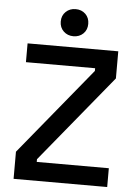

<svg xmlns="http://www.w3.org/2000/svg" viewBox="-60 -942 696 987"><g transform="rotate(5 288.5 -448.5)"><path d="M48 0V-140L416 -589V-603H59V-700H527V-560L159 -111V-97H531V0ZM290 -757Q260 -757 239.5 -776.5Q219 -796 219 -827Q219 -858 239.5 -877.5Q260 -897 290 -897Q321 -897 341 -877.5Q361 -858 361 -827Q361 -796 341 -776.5Q321 -757 290 -757Z"/></g></svg>

Font: Space Grotesk Light Medium
Style: Regular
Weight: 500
Version: Version 2.000